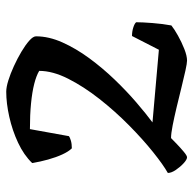

<svg xmlns="http://www.w3.org/2000/svg" viewBox="-22 -582 605 600"><g transform="rotate(-90 280.0 -282.5)"><path d="M88 0Q81 0 69.5 -10.5Q58 -21 48.5 -35Q39 -49 39 -60Q64 -74 104 -106Q144 -138 188 -181.5Q232 -225 270.5 -274Q309 -323 333.5 -371.5Q358 -420 358 -462Q343 -471 317.5 -477.5Q292 -484 256.5 -487.5Q221 -491 176 -491L154 -369Q150 -366 140 -363Q130 -360 116 -360Q106 -370 97 -389.5Q88 -409 81 -434Q74 -459 70 -484Q95 -510 133.5 -528Q172 -546 214.5 -555.5Q257 -565 293 -565Q307 -565 328 -558.5Q349 -552 373 -541Q397 -530 418 -517.5Q439 -505 452.5 -493Q466 -481 466 -472Q466 -432 447 -389.5Q428 -347 397.5 -305.5Q367 -264 331 -226.5Q295 -189 259.5 -158.5Q224 -128 197 -108L424 -88L467 -172Q481 -172 493.5 -168Q506 -164 510 -159Q510 -140 507.5 -108Q505 -76 500 -49Q489 -40 468.5 -28.5Q448 -17 426.5 -8.5Q405 0 390 0Q382 0 359 -5Q336 -10 306 -17.5Q276 -25 244.5 -32.5Q213 -40 187.5 -45Q162 -50 148 -50Q142 -44 129.5 -32Q117 -20 105 -10Q93 0 88 0Z"/></g></svg>

Font: Texturina Medium
Style: Regular
Weight: 500
Designer: Guillermo Torres Carreño
Foundry: Omnibus-Type
Version: Version 1.003